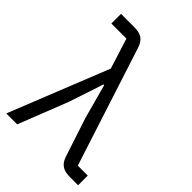

<svg xmlns="http://www.w3.org/2000/svg" viewBox="-224 -878 983 983"><g transform="rotate(45 267.0 -387.0)"><path d="M170 -705H61V-775H156Q195 -775 215 -760.5Q235 -746 245 -715L454 -69H526V1H468Q429 1 408.5 -13.5Q388 -28 378 -59L309 -269L258 -456H253L191 -269L85 1H6L222 -540Z"/></g></svg>

Font: IBM Plex Sans SC
Style: Regular
Weight: 400
Designer: Mike Abbink; Paul van der Laan; Pieter van Rosmalen; Eunyou Noh; Wujin Sim; Chorong Kim; Dohee Lee; Yejin We; Jinhee Kim
Foundry: Sandoll Inc.
Version: Version 1.000